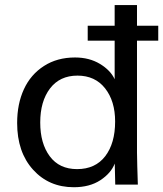

<svg xmlns="http://www.w3.org/2000/svg" viewBox="-20 -746 660 776"><path d="M334.5 -581.5V-642.1H619.6V-581.5ZM291.5 -62.5Q365.2 -62.5 405.3 -114.7Q445.3 -167 445.3 -254.9Q445.3 -337.4 404.8 -388.9Q364.3 -440.4 293 -440.4Q221.7 -440.4 182.1 -388.4Q142.6 -336.4 142.6 -251Q142.6 -166 181.2 -114.3Q219.7 -62.5 291.5 -62.5ZM278.3 10.7Q177.7 10.7 113.5 -60.3Q49.3 -131.3 49.3 -249Q49.3 -326.2 76.7 -385.5Q104 -444.8 157.5 -479.2Q210.9 -513.7 283.2 -513.7Q340.8 -513.7 383.8 -487.8Q426.8 -461.9 443.4 -425.8V-725.6H533.7V-129.9Q534.2 -85 537.1 0H445.8L443.8 -85Q428.7 -45.9 385.5 -17.6Q342.3 10.7 278.3 10.7Z"/></svg>

Font: Muli
Style: Regular
Weight: 400
Designer: Vernon Adams
Foundry: newtypography
Version: Version 2; ttfautohint (v1.00rc1.6-4cba) -l 8 -r 50 -G 200 -